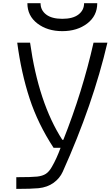

<svg xmlns="http://www.w3.org/2000/svg" viewBox="-20 -1187 707 1217"><path d="M513 -1166.7H596.4Q596.4 -1086.6 532.9 -1038.1Q469.4 -989.6 375 -989.6Q280.6 -989.6 217.1 -1038.1Q153.6 -1086.6 153.6 -1166.7H237Q237 -1122.4 272.5 -1095.1Q307.9 -1067.7 375 -1067.7Q442.1 -1067.7 477.5 -1095.1Q513 -1122.4 513 -1166.7ZM319.7 -250Q220.7 -401 167.6 -562.8Q114.6 -724.6 89.2 -916.7H170.6Q224 -535.2 375 -300.8H381.5Q502.6 -605.5 572.9 -916.7H660.8Q569.7 -526 377.6 -98.3Q358.7 -56.6 319.7 -28.3Q280.6 0 224.6 5.9Q177.1 10.4 83.3 10.4V-63.8Q181 -63.8 215.5 -67.7Q250 -71.6 270.8 -85.3Q291.7 -99 309.2 -130.2Q338.5 -180.3 363.9 -250Z"/></svg>

Font: Monoid
Style: Regular
Weight: 400
Width: 4
Monospace: yes
Designer: Andreas Larsen (@larsenwork)
Version: Version 0.61